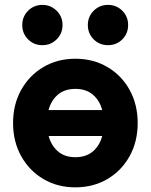

<svg xmlns="http://www.w3.org/2000/svg" viewBox="-20 -764 625 796"><path d="M34.2 -253.9Q34.2 -331.1 67.9 -391.4Q101.6 -451.7 159.9 -486.1Q218.3 -520.5 292.5 -520.5Q366.7 -520.5 425.3 -486.1Q483.9 -451.7 517.3 -391.4Q550.8 -331.1 550.8 -253.9Q550.8 -176.8 517.3 -116.5Q483.9 -56.2 425.3 -21.7Q366.7 12.7 292.5 12.7Q218.3 12.7 159.9 -21.7Q101.6 -56.2 67.9 -116.5Q34.2 -176.8 34.2 -253.9ZM292.5 -395.5Q248 -395.5 220 -371.6Q191.9 -347.7 181.2 -307.6H403.8Q393.1 -347.7 365 -371.6Q336.9 -395.5 292.5 -395.5ZM292.5 -112.3Q336.9 -112.3 365 -136.2Q393.1 -160.2 403.8 -200.2H181.6Q192.4 -160.6 220.2 -136.5Q248 -112.3 292.5 -112.3ZM344.2 -660.2Q344.2 -695.3 368.4 -719.5Q392.6 -743.7 427.7 -743.7Q462.9 -743.7 487.1 -719.5Q511.2 -695.3 511.2 -660.2Q511.2 -625 487.1 -600.8Q462.9 -576.7 427.7 -576.7Q392.6 -576.7 368.4 -600.8Q344.2 -625 344.2 -660.2ZM72.3 -660.2Q72.3 -695.3 96.4 -719.5Q120.6 -743.7 155.8 -743.7Q190.4 -743.7 214.8 -719.5Q239.3 -695.3 239.3 -660.2Q239.3 -625 214.8 -600.8Q190.4 -576.7 155.8 -576.7Q120.6 -576.7 96.4 -600.8Q72.3 -625 72.3 -660.2Z"/></svg>

Font: Giphurs
Style: Bold
Weight: 700
Version: Version 0.920; ttfautohint (v1.8.4.7-5d5b)